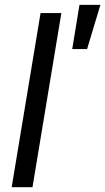

<svg xmlns="http://www.w3.org/2000/svg" viewBox="-20 -782 439 802"><path d="M236.3 -727.5 115.7 0H28.8L149.4 -727.5ZM281.7 -577.1 312 -761.7H399.4L343.8 -577.1Z"/></svg>

Font: Inter 18pt
Style: Italic
Weight: 400
Italic angle: -9.3988°
Designer: Rasmus Andersson
Foundry: rsms
Version: Version 4.001;git-66647c0bb